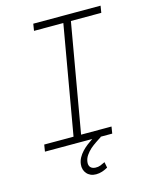

<svg xmlns="http://www.w3.org/2000/svg" viewBox="-132 -796 851 1078"><g transform="rotate(-15 293.5 -257.0)"><path d="M168 -710.9 161.6 -670.9H332L222.2 -39.6H51.8L45.4 0H320.3Q304.2 10.7 287.6 23.4Q271 36.1 257.3 50.8Q243.2 65.9 233.6 83.3Q224.1 100.6 221.7 120.6Q219.7 136.7 223.9 150.6Q228 164.6 236.8 174.3Q245.6 185.1 259.3 191.2Q272.9 197.3 290.5 197.3Q309.1 197.3 326.2 191.7Q343.3 186 359.4 176.8L353 143.6Q339.4 150.4 325.7 155.8Q312 161.1 296.4 160.2Q277.3 159.2 267.8 148.2Q258.3 137.2 260.7 117.7Q263.2 97.7 274.9 80.6Q286.6 63.5 302.7 48.8Q318.4 35.2 336.4 23.2Q354.5 11.2 370.1 1L368.2 0H436.5L442.9 -39.6H266.1L376 -670.9H552.7L559.1 -710.9Z"/></g></svg>

Font: Roboto Mono ExtraLight
Style: Italic
Weight: 250
Italic angle: -10°
Monospace: yes
Designer: Google
Version: Version 3.000